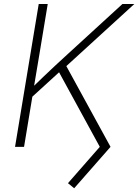

<svg xmlns="http://www.w3.org/2000/svg" viewBox="-20 -748 704 978"><path d="M131.8 -243.7 134.8 -293Q168 -325.2 199 -355Q230 -384.8 261.5 -414.1Q293 -443.4 326.7 -474.1L603.5 -727.5H664.1L306.6 -400.9L300.3 -397.5ZM56.6 0 177.2 -727.5H223.1L180.7 -471.7L151.9 -299.8L147.9 -274.4L102.5 0ZM357.9 210.9 326.2 185.1 488.3 0 273.9 -392.6 310.5 -424.8 543 0Z"/></svg>

Font: Inter 16pt ExtraLight
Style: Italic
Weight: 250
Italic angle: -9.3988°
Version: Version 4.001;git-66647c0bb